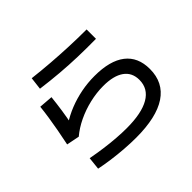

<svg xmlns="http://www.w3.org/2000/svg" viewBox="-166 -1034 1333 1333"><g transform="rotate(-45 500.0 -367.5)"><path d="M493 35Q440 35 379 30.5Q318 26 260 18Q202 10 154 0L164 -93Q222 -82 280.5 -74Q339 -66 393.5 -62Q448 -58 493 -58Q640 -58 716.5 -102.5Q793 -147 793 -233Q793 -305 739.5 -343Q686 -381 585 -381Q519 -381 451 -365Q383 -349 322.5 -320Q262 -291 216 -252L121 -271Q134 -333 144 -387.5Q154 -442 161.5 -491.5Q169 -541 174 -588L276 -580Q270 -523 261 -461.5Q252 -400 239 -339L224 -366Q277 -401 336.5 -424.5Q396 -448 460 -460.5Q524 -473 591 -473Q742 -473 820 -412.5Q898 -352 898 -235Q898 -102 795.5 -33.5Q693 35 493 35ZM781 -648Q689 -647 604.5 -649.5Q520 -652 436 -659Q352 -666 261 -678L272 -770Q357 -760 442 -753.5Q527 -747 611.5 -743.5Q696 -740 781 -740Z"/></g></svg>

Font: M PLUS 1 Thin Medium
Style: Regular
Weight: 500
Version: Version 1.001